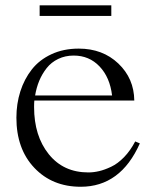

<svg xmlns="http://www.w3.org/2000/svg" viewBox="-20 -695 586 726"><path d="M400.9 -674.8H129.9V-634.8H400.9ZM42 -250Q42 -302.7 56.9 -349.4Q71.8 -396 100.3 -432.4Q128.9 -468.8 174.6 -490Q220.2 -511.2 277.8 -511.2Q368.2 -511.2 427.5 -454.8Q486.8 -398.4 487.8 -314.9H109.9Q108.9 -307.1 108.9 -290Q108.9 -181.2 164.3 -112.1Q219.7 -43 314 -43Q334 -43 354.7 -47.9Q375.5 -52.7 400.4 -64.5Q425.3 -76.2 449.2 -100.8Q473.1 -125.5 491.2 -160.2L508.8 -152.8Q436 11.2 285.2 11.2Q177.7 11.2 109.9 -60.3Q42 -131.8 42 -250ZM112.8 -334H403.8Q395.5 -402.8 356.4 -443.8Q317.4 -484.9 258.8 -484.9Q226.6 -484.9 200.2 -472.2Q173.8 -459.5 156.5 -437.5Q139.2 -415.5 128.4 -389.6Q117.7 -363.8 112.8 -334Z"/></svg>

Font: Ortica Linear Light
Style: Regular
Weight: 300
Designer: Benedetta Bovani
Foundry: Collletttivo
Version: Version 2.000;Glyphs 3.1.2 (3151)